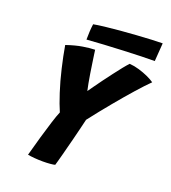

<svg xmlns="http://www.w3.org/2000/svg" viewBox="-147 -926 917 1032"><g transform="rotate(20 312.0 -409.5)"><path d="M213 -280Q204.5 -299 195.2 -324.2Q186 -349.5 176.5 -378.5Q167 -407.5 158.2 -439.5Q149.5 -471.5 141.8 -504Q134 -536.5 127.5 -568.8Q121 -601 116 -630.5Q167 -648 207.8 -654.5Q248.5 -661 276 -661.5Q277 -652.5 280 -632.5Q283 -612.5 286.8 -586.2Q290.5 -560 295 -532.2Q299.5 -504.5 304 -479.8Q308.5 -455 312.5 -438.5Q320.5 -449.5 335.5 -471Q350.5 -492.5 370 -518.8Q389.5 -545 409.5 -571.5Q429.5 -598 447.2 -620Q465 -642 476.5 -654Q504 -652 532.2 -643.5Q560.5 -635 585 -623.8Q609.5 -612.5 624 -602Q594 -572.5 551.8 -524.8Q509.5 -477 460 -417.2Q410.5 -357.5 359 -291Q352.5 -263.5 344.5 -230.8Q336.5 -198 329 -168.5Q321.5 -139 316.5 -120.5Q311 -98.5 304.5 -74Q298 -49.5 292.8 -30.8Q287.5 -12 286 -7Q279 -4.5 259.5 -2.8Q240 -1 217 -1Q192.5 -1 168.8 -3Q145 -5 130 -8Q145 -63.5 160.5 -117.5Q176 -171.5 189.8 -214.8Q203.5 -258 213 -280ZM598 -714Q569.5 -714 522.8 -712.8Q476 -711.5 420.8 -709Q365.5 -706.5 311.2 -703.5Q257 -700.5 213.5 -697Q213.5 -720 214.8 -742.5Q216 -765 219 -786.5Q242.5 -791 281.2 -795.5Q320 -800 365.8 -804Q411.5 -808 457.8 -811Q504 -814 542.8 -816Q581.5 -818 605.5 -818Z"/></g></svg>

Font: Grandstander Thin
Style: Bold Italic
Weight: 700
Italic angle: -15°
Version: Version 1.200